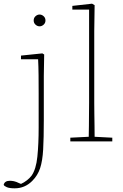

<svg xmlns="http://www.w3.org/2000/svg" viewBox="-75 -768 667 1043"><path d="M5 255Q-23 255 -37.5 249Q-52 243 -55 236Q-50 214 -21 214Q-11 214 1 216.5Q13 219 29 227L39 231Q55 224 70.5 212Q86 200 96 187Q121 152 128 83Q135 14 135 -75V-259Q135 -312 134.5 -360Q134 -408 132 -446H39V-466L155 -478L165 -472L163 -356V-116Q163 -19 159.5 43.5Q156 106 143 145.5Q130 185 100 215Q60 255 5 255ZM140 -625Q128 -625 118 -634Q108 -643 108 -657Q108 -671 118 -680Q128 -689 140 -689Q152 -689 162 -680Q172 -671 172 -657Q172 -643 162 -634Q152 -625 140 -625Z M307 0V-20L407 -25Q408 -51 408 -84.5Q408 -118 408.5 -151Q409 -184 409 -210V-716H318V-736L425 -748L439 -740L437 -598V-210Q437 -184 437.5 -150.5Q438 -117 438.5 -84Q439 -51 439 -25L535 -20V0Z"/></svg>

Font: Source Serif 4 ExtraLight
Style: Regular
Weight: 200
Designer: Frank Grießhammer
Foundry: Adobe
Version: Version 4.005;hotconv 1.1.0;makeotfexe 2.6.0